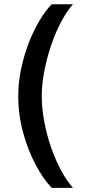

<svg xmlns="http://www.w3.org/2000/svg" viewBox="-20 -694 402 909"><path d="M224.6 195.3Q184.6 153.3 148.4 85.4Q112.3 17.6 89.4 -66.4Q66.4 -150.4 66.4 -239.3Q66.4 -302.7 79.6 -366.2Q92.8 -429.7 115.2 -488.3Q137.7 -546.9 166 -594.7Q194.3 -642.6 224.6 -673.8H325.2Q295.9 -640.6 269 -589.8Q242.2 -539.1 221.7 -478.5Q201.2 -418 189.5 -356Q177.7 -293.9 177.7 -239.3Q177.7 -180.7 189.5 -118.2Q201.2 -55.7 221.7 3.4Q242.2 62.5 269 112.3Q295.9 162.1 325.2 195.3Z"/></svg>

Font: Sen Medium
Style: Regular
Weight: 500
Designer: Kosal Sen, Philatype
Foundry: Philatype
Version: Version 2.000;gftools[0.9.31]